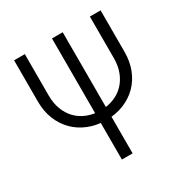

<svg xmlns="http://www.w3.org/2000/svg" viewBox="-162 -830 924 961"><g transform="rotate(-30 300.0 -350.0)"><path d="M550 -700H488V-460Q488 -416 474.5 -380.5Q461 -345 436.5 -319.5Q412 -294 377 -280Q342 -266 300 -266Q258 -266 223 -280Q188 -294 163.5 -319.5Q139 -345 125.5 -380.5Q112 -416 112 -460V-700H50V-460Q50 -405 68.5 -359Q87 -313 120 -280Q153 -247 199 -228.5Q245 -210 300 -210Q356 -210 402 -228.5Q448 -247 481 -280Q514 -313 532 -359Q550 -405 550 -460ZM331 0V-700H269V0Z"/></g></svg>

Font: CommitMonoV143 ExtLt
Style: Regular
Weight: 200
Monospace: yes
Designer: Eigil Nikolajsen
Foundry: Eigil Nikolajsen
Version: Version 1.143